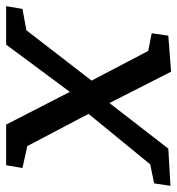

<svg xmlns="http://www.w3.org/2000/svg" viewBox="-26 -580 576 624"><g transform="rotate(90 262.0 -268.0)"><path d="M355 0 227 -249 107 -478 125 -460 58 -473 66 -527 183 -536 301 -304 432 -55 415 -71 496 -53 487 0ZM-30 0 -21 -53 66 -69 40 -55 217 -284 248 -288 433 -527 554 -534 546 -481 464 -464 493 -479 317 -264 288 -260 95 0Z"/></g></svg>

Font: Bitter Thin Medium
Style: Italic
Weight: 500
Italic angle: -9°
Version: Version 3.021